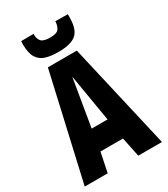

<svg xmlns="http://www.w3.org/2000/svg" viewBox="-220 -1010 969 1109"><g transform="rotate(-30 264.5 -456.0)"><path d="M7 0 167 -703H360L522 0H364L337 -130H187L160 0ZM209 -270H315L262 -586ZM265 -749Q216 -749 181.5 -759.5Q147 -770 128 -799.5Q109 -829 108 -886Q108 -899 109 -911L192 -912Q192 -909 192 -904Q192 -878 206.5 -861.5Q221 -845 265 -845Q309 -845 321.5 -861.5Q334 -878 337 -904Q337 -907 337 -912L420 -911Q421 -899 420 -886Q419 -808 383 -778.5Q347 -749 265 -749Z"/></g></svg>

Font: Georama SemiCondensed
Style: Bold
Weight: 700
Width: 4
Designer: Jean-Baptiste Levee
Foundry: Production Type
Version: Version 1.000